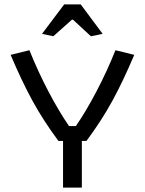

<svg xmlns="http://www.w3.org/2000/svg" viewBox="-20 -848 655 868"><path d="M170 -695 270 -828H345L444 -695L391 -684L310 -759H305L221 -684ZM265 -211H244Q175 -304 126.5 -393Q78 -482 28 -600L113 -621Q152 -524 199 -434.5Q246 -345 292 -278H323Q369 -345 416 -434.5Q463 -524 502 -621L587 -600Q537 -482 488.5 -393Q440 -304 371 -211H350V0H265Z"/></svg>

Font: Athiti Medium
Style: Regular
Weight: 500
Designer: CadsonDemak Team
Foundry: CadsonDemak
Version: Version 1.033